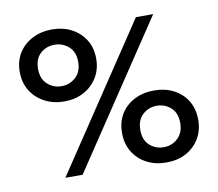

<svg xmlns="http://www.w3.org/2000/svg" viewBox="-70 -675 871 767"><g transform="rotate(-10 365.5 -291.5)"><path d="M137 0 526 -583H596L207 0ZM186 -301Q143 -301 107.5 -319.5Q72 -338 51.5 -371Q31 -404 31 -448Q31 -492 51.5 -524.5Q72 -557 107.5 -575Q143 -593 186 -593Q231 -593 265.5 -575Q300 -557 320.5 -524.5Q341 -492 341 -448Q341 -404 320.5 -371Q300 -338 265.5 -319.5Q231 -301 186 -301ZM186 -363Q219 -363 243.5 -385Q268 -407 268 -448Q268 -488 243.5 -509.5Q219 -531 186 -531Q153 -531 129 -509.5Q105 -488 105 -447Q105 -407 129 -385Q153 -363 186 -363ZM546 10Q501 10 466 -8.5Q431 -27 411 -60Q391 -93 391 -136Q391 -181 411 -213.5Q431 -246 466 -264Q501 -282 546 -282Q591 -282 625.5 -264Q660 -246 680 -213.5Q700 -181 700 -136Q700 -93 680 -60Q660 -27 625.5 -8.5Q591 10 546 10ZM546 -52Q579 -52 603 -74.5Q627 -97 627 -136Q627 -177 603 -198.5Q579 -220 546 -220Q513 -220 489 -198Q465 -176 465 -135Q465 -95 489 -73.5Q513 -52 546 -52Z"/></g></svg>

Font: Rokkitt Medium
Style: Regular
Weight: 500
Version: Version 3.103